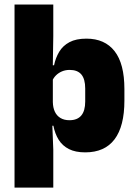

<svg xmlns="http://www.w3.org/2000/svg" viewBox="-20 -680 616 872"><path d="M367 12Q322.5 12 293 -3Q263.5 -18 246.5 -45.2Q229.5 -72.5 222.5 -109H180L220 -216.5Q220.5 -191 229.2 -172.5Q238 -154 254.8 -144Q271.5 -134 295.5 -134Q331 -134 349 -155.2Q367 -176.5 367 -219V-278Q367 -321 349.5 -341.8Q332 -362.5 296.5 -362.5Q277.5 -362.5 261.5 -355.8Q245.5 -349 234 -337.5Q222.5 -326 217 -311.5L180 -383.5H225.5Q232.5 -417.5 249 -445Q265.5 -472.5 295.5 -488.5Q325.5 -504.5 372.5 -504.5Q456 -504.5 500.5 -447.5Q545 -390.5 545 -275.5V-223Q545 -106.5 500.2 -47.2Q455.5 12 367 12ZM222 172H46V-659.5H222V-516L219.5 -361.5L220 -340V-158L217 -128.5L222 0Z"/></svg>

Font: Anek Malayalam ExtraBold
Style: Regular
Weight: 800
Version: Version 1.003